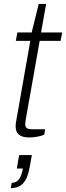

<svg xmlns="http://www.w3.org/2000/svg" viewBox="-20 -692 338 982"><path d="M130 11C152 11 183 7 206 -3L211 -31H144C117 -31 109 -39 109 -58C109 -66 111 -76 113 -88L183 -483H290L298 -526H190L216 -672H178L142 -526H69L61 -483H135L63 -74C61 -64 60 -55 60 -47C60 -10 78 11 130 11ZM35 270C90 270 119 238 132 162L143 101H78L66 170H97C88 221 71 243 40 243Z"/></svg>

Font: Archivo Thin
Style: Italic
Weight: 100
Italic angle: -10°
Designer: Hector Gatti
Foundry: Omnibus-Type
Version: Version 2.001